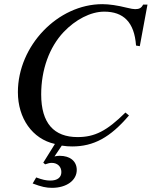

<svg xmlns="http://www.w3.org/2000/svg" viewBox="-20 -686 729 923"><path d="M689 -664H668C660 -648 650 -642 630 -642C621 -642 610 -644 589 -649C545 -660 505 -666 472 -666C258 -666 66 -466 66 -243C66 -118 135 -18 244 6L188 96L197 104C211 99 219 97 229 97C256 97 275 115 275 141C275 167 256 182 222 182C201 182 184 178 154 167L137 196C179 212 202 217 230 217C300 217 349 181 349 131C349 89 317 63 267 63C258 63 252 64 242 66L277 14C295 17 311 18 327 18C430 18 510 -25 600 -131L583 -145C493 -56 435 -27 353 -27C240 -27 178 -93 178 -232C178 -351 217 -459 286 -532C342 -591 415 -630 481 -630C573 -630 626 -580 634 -467L652 -464Z"/></svg>

Font: XITS
Style: Italic
Weight: 400
Italic angle: -16.33°
Designer: MicroPress Inc., with final additions and corrections provided by Coen Hoffman, Elsevier (retired)
Version: Version 1.107